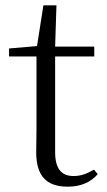

<svg xmlns="http://www.w3.org/2000/svg" viewBox="-20 -687 402 721"><path d="M234 14C283 14 320 -2 347 -33L333 -50C306 -35 286 -26 256 -26C211 -26 187 -53 187 -116V-475H334V-512H187L192 -667H143L119 -514L14 -505V-475H117V-201C117 -165 116 -146 116 -115C116 -28 153 14 234 14Z"/></svg>

Font: Noto Serif JP Light
Style: Regular
Weight: 300
Designer: Ryoko NISHIZUKA 西塚涼子 (kana & ideographs); Frank Grießhammer (Latin, Greek & Cyrillic); Wenlong ZHANG 张文龙 (bopomofo); San
Foundry: Adobe
Version: Version 2.001;hotconv 1.1.0;makeotfexe 2.6.0